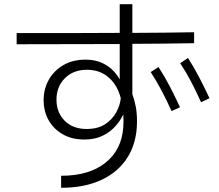

<svg xmlns="http://www.w3.org/2000/svg" viewBox="-20 -836 1040 911"><path d="M270 55V-2Q402 -2 479.5 -63Q557 -124 565 -232Q567 -262 565 -293Q551 -263 526.5 -236Q502 -209 466 -191.5Q430 -174 380 -174Q321 -174 277.5 -199Q234 -224 210.5 -266Q187 -308 187 -361Q187 -414 211.5 -457.5Q236 -501 280.5 -527Q325 -553 386 -553Q440 -553 481.5 -528.5Q523 -504 548 -459V-627Q424 -627 301.5 -626.5Q179 -626 59 -626V-679Q179 -679 301.5 -679Q424 -679 548 -680V-816H608V-680Q681 -680 754 -681Q827 -682 901 -683V-631Q827 -630 754 -629Q681 -628 608 -628V-389Q618 -361 624 -331Q630 -301 630 -260Q630 -162 586.5 -91.5Q543 -21 462.5 17Q382 55 270 55ZM934 -351Q911 -402 887 -448Q863 -494 835 -536L872 -561Q902 -514 927 -465.5Q952 -417 974 -370ZM794 -309Q771 -360 747 -405.5Q723 -451 695 -494L732 -518Q762 -472 787 -423.5Q812 -375 834 -327ZM391 -224Q444 -224 478.5 -246.5Q513 -269 531.5 -303Q550 -337 553 -370Q537 -433 495 -469Q453 -505 393 -505Q328 -505 288 -465Q248 -425 248 -363Q248 -302 287 -263Q326 -224 391 -224Z"/></svg>

Font: Murecho Light
Style: Regular
Weight: 300
Designer: Neil Summerour
Foundry: Positype
Version: Version 1.010; ttfautohint (v1.8.3)